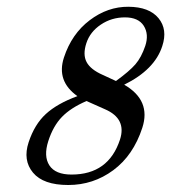

<svg xmlns="http://www.w3.org/2000/svg" viewBox="-20 -525 497 557"><path d="M187.5 -18.6Q294.9 -18.6 328.1 -120.1Q347.7 -180.7 284.7 -208L231 -231.9Q185.5 -212.4 159.9 -186Q134.3 -159.7 120.1 -115.7Q106 -71.8 123.3 -45.2Q140.6 -18.6 187.5 -18.6ZM397 -450.2Q381.3 -474.6 342.5 -474.6Q303.7 -474.6 272.5 -453.6Q241.2 -432.6 230.5 -399.7Q219.7 -366.7 231.2 -345Q242.7 -323.2 278.3 -307.6L316.4 -290Q355.5 -318.4 372.8 -338.4Q390.1 -358.4 401.4 -391.8Q412.6 -425.3 397 -450.2ZM450.7 -391.1Q428.7 -322.8 340.3 -279.3Q418.9 -233.9 392.8 -154.1Q366.7 -74.2 308.6 -31.2Q250.5 11.7 178 11.7Q105.5 11.7 75.7 -24.2Q45.9 -60.1 63 -112.1Q80.1 -164.1 113 -194.3Q146 -224.6 204.6 -246.1Q143.1 -289.6 165.5 -358.2Q188 -426.8 240.2 -466.3Q292.5 -505.9 352.8 -505.4Q413.1 -504.9 439.9 -472.2Q466.8 -439.5 450.7 -391.1Z"/></svg>

Font: RIT Rachana
Style: Italic
Weight: 400
Designer: Hussain KH
Version: 1.5.2